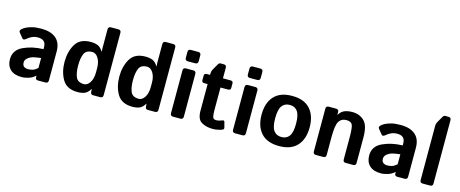

<svg xmlns="http://www.w3.org/2000/svg" viewBox="-42 -1341 4718 1970"><g transform="rotate(15 2317.0 -356.5)"><path d="M39.1 -136.7Q39.1 -234.4 132.3 -278.3Q225.6 -322.3 345.2 -325.2V-344.7Q345.2 -389.6 322.8 -408.2Q300.3 -426.8 260.3 -426.8Q231.9 -426.8 210.2 -418.7Q188.5 -410.6 172.6 -400.1Q156.7 -389.6 144 -378.9Q121.6 -359.4 106.9 -377L66.4 -426.8Q51.3 -445.3 73.7 -464.8Q90.8 -480 113.5 -491.2Q136.2 -502.4 173.8 -512.5Q211.4 -522.5 271.5 -522.5Q373 -522.5 427.5 -475.6Q481.9 -428.7 481.9 -337.4V-29.3Q481.9 0 452.6 0H372.6Q346.2 0 346.2 -29.3V-43.9H345.2Q316.4 -16.1 276.1 -3.2Q235.8 9.8 202.1 9.8Q122.1 9.8 80.6 -29.5Q39.1 -68.8 39.1 -136.7ZM183.6 -139.6Q183.6 -122.6 190.4 -110.1Q197.3 -97.7 211.9 -91.8Q226.6 -85.9 244.6 -85.9Q269.5 -85.9 293 -92.8Q316.4 -99.6 345.2 -125V-231Q263.2 -221.7 235.4 -207Q207.5 -192.4 195.6 -176.8Q183.6 -161.1 183.6 -139.6Z M587.4 -256.3Q587.4 -363.8 634 -443.1Q680.7 -522.5 795.4 -522.5Q839.4 -522.5 870.6 -509.8Q901.9 -497.1 927.2 -455.1H929.2Q927.2 -474.6 927.2 -494.1V-691.4Q927.2 -720.7 956.5 -720.7H1034.7Q1064 -720.7 1064 -691.4V-29.3Q1064 0 1034.7 0H957.5Q933.1 0 931.2 -29.3L929.2 -57.6H927.2Q901.9 -15.6 870.6 -2.9Q839.4 9.8 795.4 9.8Q680.7 9.8 634 -69.6Q587.4 -148.9 587.4 -256.3ZM731.9 -256.3Q731.9 -178.2 752.2 -132.1Q772.5 -85.9 838.4 -85.9Q875 -85.9 901.1 -127.2Q927.2 -168.5 927.2 -234.4V-278.3Q927.2 -344.2 901.1 -385.5Q875 -426.8 838.4 -426.8Q772.5 -426.8 752.2 -380.6Q731.9 -334.5 731.9 -256.3Z M1169.4 -256.3Q1169.4 -363.8 1216.1 -443.1Q1262.7 -522.5 1377.4 -522.5Q1421.4 -522.5 1452.6 -509.8Q1483.9 -497.1 1509.3 -455.1H1511.2Q1509.3 -474.6 1509.3 -494.1V-691.4Q1509.3 -720.7 1538.6 -720.7H1616.7Q1646 -720.7 1646 -691.4V-29.3Q1646 0 1616.7 0H1539.6Q1515.1 0 1513.2 -29.3L1511.2 -57.6H1509.3Q1483.9 -15.6 1452.6 -2.9Q1421.4 9.8 1377.4 9.8Q1262.7 9.8 1216.1 -69.6Q1169.4 -148.9 1169.4 -256.3ZM1314 -256.3Q1314 -178.2 1334.2 -132.1Q1354.5 -85.9 1420.4 -85.9Q1457 -85.9 1483.2 -127.2Q1509.3 -168.5 1509.3 -234.4V-278.3Q1509.3 -344.2 1483.2 -385.5Q1457 -426.8 1420.4 -426.8Q1354.5 -426.8 1334.2 -380.6Q1314 -334.5 1314 -256.3Z M1808.1 0Q1778.8 0 1778.8 -29.3V-483.4Q1778.8 -512.7 1808.1 -512.7H1886.2Q1915.5 -512.7 1915.5 -483.4V-29.3Q1915.5 0 1886.2 0ZM1808.1 -587.9Q1778.8 -587.9 1778.8 -617.2V-679.7Q1778.8 -709 1808.1 -709H1886.2Q1915.5 -709 1915.5 -679.7V-617.2Q1915.5 -587.9 1886.2 -587.9Z M2031.2 -415Q2002.4 -415 2002.4 -439.5V-488.3Q2002.4 -512.7 2031.2 -512.7H2064.5V-529.8Q2064.5 -551.8 2074.7 -569.8L2112.3 -635.7Q2123 -654.3 2137.7 -654.3H2171.9Q2201.2 -654.3 2201.2 -625V-512.7H2280.3Q2309.1 -512.7 2309.1 -488.3V-439.5Q2309.1 -415 2280.3 -415H2201.2V-172.9Q2201.2 -123 2208.3 -101.3Q2215.3 -79.6 2245.1 -79.6Q2260.3 -79.6 2279.3 -84.7Q2298.3 -89.8 2309.1 -94.7Q2326.2 -102.5 2331.5 -83.5L2346.2 -27.8Q2350.6 -11.2 2333.5 -3.4Q2317.4 3.9 2289.3 10Q2261.2 16.1 2232.9 16.1Q2163.1 16.1 2113.8 -12.7Q2064.5 -41.5 2064.5 -131.3V-415Z M2467.3 0Q2438 0 2438 -29.3V-483.4Q2438 -512.7 2467.3 -512.7H2545.4Q2574.7 -512.7 2574.7 -483.4V-29.3Q2574.7 0 2545.4 0ZM2467.3 -587.9Q2438 -587.9 2438 -617.2V-679.7Q2438 -709 2467.3 -709H2545.4Q2574.7 -709 2574.7 -679.7V-617.2Q2574.7 -587.9 2545.4 -587.9Z M2680.2 -256.3Q2680.2 -380.9 2744.4 -451.7Q2808.6 -522.5 2935.5 -522.5Q3062.5 -522.5 3126.7 -451.7Q3190.9 -380.9 3190.9 -256.3Q3190.9 -131.8 3126.7 -61Q3062.5 9.8 2935.5 9.8Q2808.6 9.8 2744.4 -61Q2680.2 -131.8 2680.2 -256.3ZM2824.7 -256.3Q2824.7 -163.6 2853.3 -124.8Q2881.8 -85.9 2935.5 -85.9Q2989.3 -85.9 3017.8 -124.8Q3046.4 -163.6 3046.4 -256.3Q3046.4 -349.1 3017.8 -387.9Q2989.3 -426.8 2935.5 -426.8Q2881.8 -426.8 2853.3 -387.9Q2824.7 -349.1 2824.7 -256.3Z M3325.7 0Q3296.4 0 3296.4 -29.3V-483.4Q3296.4 -512.7 3325.7 -512.7H3402.8Q3432.1 -512.7 3432.1 -483.4V-455.1H3434.1Q3456.5 -493.7 3491.2 -508.1Q3525.9 -522.5 3574.7 -522.5Q3650.9 -522.5 3700.7 -474.6Q3750.5 -426.8 3750.5 -299.8V-29.3Q3750.5 0 3721.2 0H3643.1Q3613.8 0 3613.8 -29.3V-264.6Q3613.8 -371.1 3599.1 -398.9Q3584.5 -426.8 3536.1 -426.8Q3484.9 -426.8 3459 -387Q3433.1 -347.2 3433.1 -221.7V-29.3Q3433.1 0 3403.8 0Z M3855 -136.7Q3855 -234.4 3948.2 -278.3Q4041.5 -322.3 4161.1 -325.2V-344.7Q4161.1 -389.6 4138.7 -408.2Q4116.2 -426.8 4076.2 -426.8Q4047.9 -426.8 4026.1 -418.7Q4004.4 -410.6 3988.5 -400.1Q3972.7 -389.6 3960 -378.9Q3937.5 -359.4 3922.9 -377L3882.3 -426.8Q3867.2 -445.3 3889.6 -464.8Q3906.7 -480 3929.4 -491.2Q3952.1 -502.4 3989.7 -512.5Q4027.3 -522.5 4087.4 -522.5Q4189 -522.5 4243.4 -475.6Q4297.9 -428.7 4297.9 -337.4V-29.3Q4297.9 0 4268.6 0H4188.5Q4162.1 0 4162.1 -29.3V-43.9H4161.1Q4132.3 -16.1 4092 -3.2Q4051.8 9.8 4018.1 9.8Q3938 9.8 3896.5 -29.5Q3855 -68.8 3855 -136.7ZM3999.5 -139.6Q3999.5 -122.6 4006.3 -110.1Q4013.2 -97.7 4027.8 -91.8Q4042.5 -85.9 4060.5 -85.9Q4085.4 -85.9 4108.9 -92.8Q4132.3 -99.6 4161.1 -125V-231Q4079.1 -221.7 4051.3 -207Q4023.4 -192.4 4011.5 -176.8Q3999.5 -161.1 3999.5 -139.6Z M4460 0Q4430.7 0 4430.7 -29.3V-606Q4430.7 -627.9 4440.9 -646L4478.5 -711.9Q4489.3 -730.5 4503.9 -730.5H4538.1Q4567.4 -730.5 4567.4 -701.2V-29.3Q4567.4 0 4538.1 0Z"/></g></svg>

Font: Istok
Style: Bold
Weight: 700
Designer: Andrey V. Panov
Foundry: Andrey V. Panov
Version: Version 1.0.1